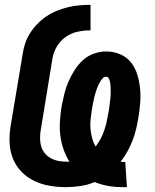

<svg xmlns="http://www.w3.org/2000/svg" viewBox="-20 -763 640 791"><path d="M485 8Q455 8 426 3Q397 -2 370 -13Q341 -1 311 3.5Q281 8 251 8Q216 8 182.5 2Q149 -4 119.5 -18.5Q90 -33 67.5 -56.5Q45 -80 33 -110.5Q21 -141 19.5 -175.5Q18 -210 24 -245L73 -538Q76 -561 83.5 -583.5Q91 -606 104 -626.5Q117 -647 134.5 -665Q152 -683 172.5 -696.5Q193 -710 215.5 -719Q238 -728 261 -733.5Q284 -739 307 -741Q330 -743 353 -743V-638Q327 -638 300.5 -632.5Q274 -627 251 -611Q228 -595 214 -571Q200 -547 196 -521L148 -228Q145 -211 145 -193.5Q145 -176 149.5 -160.5Q154 -145 164 -132.5Q174 -120 188 -112Q202 -104 218.5 -100.5Q235 -97 252 -97Q256 -97 259.5 -97Q263 -97 266 -97Q251 -121 241.5 -148.5Q232 -176 228.5 -205Q225 -234 227 -264.5Q229 -295 234 -326Q239 -351 245 -376Q251 -401 261.5 -425.5Q272 -450 286.5 -473Q301 -496 321 -514.5Q341 -533 366.5 -542Q392 -551 418 -551Q448 -551 475 -539.5Q502 -528 519.5 -506Q537 -484 545.5 -456Q554 -428 557 -398.5Q560 -369 557.5 -338.5Q555 -308 550 -278Q546 -254 540.5 -230.5Q535 -207 526 -184Q517 -161 505 -139Q493 -117 477 -97Q480 -96 482.5 -96Q485 -96 487 -96Q490 -96 492 -96Q494 -96 496 -96L503 8Q498 8 493.5 8Q489 8 485 8ZM374 -159Q385 -174 394 -190.5Q403 -207 409 -224.5Q415 -242 419 -259.5Q423 -277 426 -295Q428 -303 429 -311Q430 -319 431 -327.5Q432 -336 433 -344Q434 -352 435 -360Q436 -368 436 -376Q436 -384 436 -392.5Q436 -401 435.5 -409Q435 -417 433.5 -424.5Q432 -432 428.5 -439.5Q425 -447 417 -447Q409 -447 403 -440.5Q397 -434 393 -427Q389 -420 385.5 -413Q382 -406 379.5 -398.5Q377 -391 374.5 -383.5Q372 -376 370 -368.5Q368 -361 366.5 -353.5Q365 -346 363.5 -338.5Q362 -331 360.5 -323.5Q359 -316 358 -309Q355 -289 353 -269Q351 -249 353 -230Q355 -211 360 -192.5Q365 -174 374 -159Z"/></svg>

Font: Iosevka SS04 XBd Ex
Style: Italic
Weight: 800
Width: 7
Italic angle: -9°
Monospace: yes
Designer: Belleve Invis
Foundry: Belleve Invis
Version: Version 19.0.0; ttfautohint (v1.8.4)